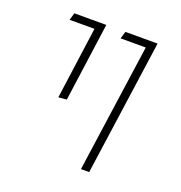

<svg xmlns="http://www.w3.org/2000/svg" viewBox="-107 -653 705 746"><g transform="rotate(20 246.0 -280.0)"><path d="M382 -530H278L287 -560H420L341 0H307ZM170 -530H67L76 -560H208L163 -235L129 -232Z"/></g></svg>

Font: FiraGO UltraLight
Style: Italic
Weight: 200
Italic angle: -8°
Designer: bBox Type GmbH
Foundry: bBox Type GmbH
Version: Version 1.001